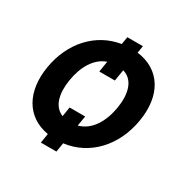

<svg xmlns="http://www.w3.org/2000/svg" viewBox="-148 -729 915 926"><g transform="rotate(30 309.5 -265.5)"><path d="M383.2 -550.1 389.9 -589.8H303.3L296.2 -547.9C163.4 -526.6 66.4 -420.1 41.5 -271.7C16.7 -123.2 78.5 -14.9 204.5 6.4L196 58.9H282.7L290.8 8.2C429 -9.2 530.9 -119 556.1 -271.7C582 -424.7 516 -533.4 383.2 -550.1ZM165.5 -271.7C178.6 -351.2 215.6 -416.9 278.4 -438.9L268.8 -378.9H355.5L365.8 -441.8C428.3 -423.7 445.7 -355.1 432.2 -271.7C418 -188.2 377.8 -119.3 308.9 -101.2L318.2 -157H231.5L223 -104C167.6 -126.4 152.3 -191.4 165.5 -271.7Z"/></g></svg>

Font: Margiela Sans Semi Bold
Style: Italic
Weight: 600
Italic angle: -9.39999°
Designer: Stefan Endress, Andreas Faust
Version: Version 1.100;FEAKit 1.0